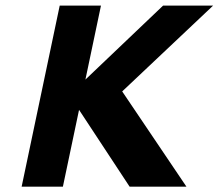

<svg xmlns="http://www.w3.org/2000/svg" viewBox="-20 -682 797 700"><path d="M659.7 -1.5 425.5 -348.7 756.9 -661.5H574.5L291.4 -391.9L348.1 -661.5H197.7L58.9 -1.5H209.3L268.2 -281.5L452.5 -1.5Z"/></svg>

Font: Hussar
Style: BdOblTwo
Weight: 700
Foundry: Cannot Into Space Fonts
Version: Version 2.00